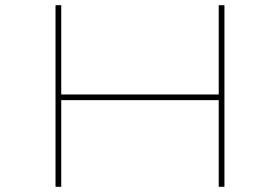

<svg xmlns="http://www.w3.org/2000/svg" viewBox="-20 -720 1080 740"><path d="M823 0V-700H845V0ZM194 0V-700H216V0ZM205 -334 206 -356H834V-334Z"/></svg>

Font: Lexend Zetta Thin
Style: Regular
Weight: 250
Version: Version 1.007